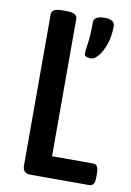

<svg xmlns="http://www.w3.org/2000/svg" viewBox="-81 -753 549 805"><g transform="rotate(10 193.5 -351.0)"><path d="M106 0Q73 0 73 -33V-677Q73 -689 83.5 -695.5Q94 -702 119 -702H135Q160 -702 171 -695.5Q182 -689 182 -677V-92H357Q380 -92 380 -56V-36Q380 0 357 0ZM271 -524Q262 -524 252.5 -527Q243 -530 243 -540Q243 -555 248 -586Q253 -617 253 -674Q253 -702 298 -702Q342 -702 342 -674Q342 -630 330 -596Q318 -562 301.5 -543Q285 -524 271 -524Z"/></g></svg>

Font: Asap Condensed Medium
Style: Regular
Weight: 500
Width: 3
Designer: Pablo Cosgaya
Foundry: Omnibus-Type
Version: Version 3.001; ttfautohint (v1.8.4.7-5d5b)